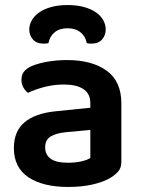

<svg xmlns="http://www.w3.org/2000/svg" viewBox="-20 -726 562 761"><path d="M250 -81Q279 -81 303 -86.5Q327 -92 338 -100V-211L241 -202Q201 -198 180 -184.5Q159 -171 159 -142Q159 -113 180.5 -97Q202 -81 250 -81ZM246 -488Q344 -488 402.5 -446Q461 -404 461 -316V-85Q461 -61 449 -47Q437 -33 419 -22Q391 -5 348 5Q305 15 250 15Q150 15 92.5 -23.5Q35 -62 35 -139Q35 -206 77.5 -241.5Q120 -277 201 -285L338 -299V-317Q338 -355 310.5 -373Q283 -391 233 -391Q194 -391 157 -381.5Q120 -372 91 -358Q80 -366 72.5 -379.5Q65 -393 65 -409Q65 -429 74.5 -441.5Q84 -454 105 -464Q134 -476 171 -482Q208 -488 246 -488ZM248 -614Q216 -614 196.5 -598Q177 -582 172 -555Q167 -554 163 -553.5Q159 -553 154 -553Q125 -553 110.5 -569.5Q96 -586 96 -609Q96 -628 106 -645.5Q116 -663 135 -676.5Q154 -690 182.5 -698Q211 -706 248 -706Q285 -706 313.5 -698Q342 -690 361 -676.5Q380 -663 389.5 -645.5Q399 -628 399 -609Q399 -586 384.5 -569.5Q370 -553 341 -553Q334 -553 324 -555Q319 -582 299 -598Q279 -614 248 -614Z"/></svg>

Font: Baloo Bhaina 2 SemiBold
Style: Regular
Weight: 600
Designer: Yesha Goshar, Manish Minz, Shuchita Grover and Ek Type
Foundry: Ek Type
Version: Version 1.640;hotconv 1.0.111;makeotfexe 2.5.65597; ttfautoh